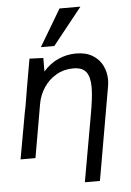

<svg xmlns="http://www.w3.org/2000/svg" viewBox="-63 -862 726 1066"><g transform="rotate(-5 300.0 -329.0)"><path d="M449.5 -364Q449.5 -423 428 -450.5Q406.5 -478 356 -478Q304 -478 261.5 -453.2Q219 -428.5 192 -387.5Q165 -346.5 156.5 -299L104.5 0H21.5L49 -154L52 -170Q71 -279.5 75 -294Q86 -364 119.5 -553L196.5 -550L196 -474.5Q233 -517 280.2 -538Q327.5 -559 379.5 -559Q434.5 -559 471.5 -536.2Q508.5 -513.5 526.2 -476.8Q544 -440 544 -397.5Q544 -382 540.5 -361L450 157.5H366L431 -209Q449.5 -310.5 449.5 -364ZM188 -611 310 -816H426.5L263 -611Z"/></g></svg>

Font: JuliaMono
Style: Italic
Weight: 400
Italic angle: -9°
Monospace: yes
Designer: cormullion
Foundry: corm
Version: Version 0.057; ttfautohint (v1.8.4)